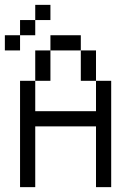

<svg xmlns="http://www.w3.org/2000/svg" viewBox="-20 -770 540 790"><path d="M187.5 -687.5H125V-750H187.5ZM0 -625H62.5V-562.5H0ZM62.5 -437.5H125V-312.5H375V-437.5H437.5V0H375V-250H125V0H62.5ZM62.5 -687.5H125V-625H62.5ZM125 -562.5H187.5V-437.5H125ZM187.5 -625H312.5V-562.5H187.5ZM312.5 -562.5H375V-437.5H312.5Z"/></svg>

Font: 寒蝉点阵体 16px
Style: Regular
Weight: 400
Designer: Designed by Warren2060
Foundry: ChillType
Version: Version 1.000